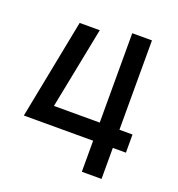

<svg xmlns="http://www.w3.org/2000/svg" viewBox="-126 -798 839 903"><g transform="rotate(20 293.0 -346.5)"><path d="M36.1 -155.3 133.8 -654.3H234.4L135.7 -155.3ZM36.1 -155.3 104.5 -246.1H392.6V-155.3ZM471.7 -155.3V-246.1H546.9V-155.3ZM382.8 0V-693.4H481.4V0Z"/></g></svg>

Font: Cascadia Mono PL
Style: Regular
Weight: 400
Monospace: yes
Designer: Aaron Bell
Foundry: Saja Typeworks
Version: Version 2102.003